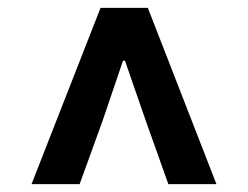

<svg xmlns="http://www.w3.org/2000/svg" viewBox="-20 -781 630 487"><path d="M60 -314 235 -761H355L529 -314H407L350 -474L297 -627H292L240 -474L182 -314Z"/></svg>

Font: Noto Sans HK Thin
Style: Bold
Weight: 700
Version: Version 2.004-H2;hotconv 1.0.118;makeotfexe 2.5.65603